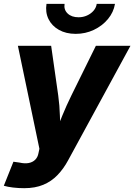

<svg xmlns="http://www.w3.org/2000/svg" viewBox="-40 -779 704 1006"><path d="M-20 194.3 30.3 68.4 62 72.8Q89.4 79.1 110.1 75.2Q130.9 71.3 144.3 58.1Q157.7 44.9 161.6 23.4L166.5 0.5L53.7 -539.1H228L265.1 -278.8Q272.5 -225.6 273.9 -171.6Q275.4 -117.7 278.8 -57.6H240.7Q263.7 -117.7 285.9 -171.9Q308.1 -226.1 334 -278.8L462.4 -539.1H643.6L316.9 61Q293 105.5 261.2 138.4Q229.5 171.4 186.8 189.2Q144 207 86.9 207Q56.6 207 28.3 203.6Q0 200.2 -20 194.3ZM356.9 -601.6Q305.7 -601.6 268.6 -622.6Q231.4 -643.6 214.1 -679.2Q196.8 -714.8 203.6 -758.8H298.3Q293.5 -728.5 314.2 -708.5Q335 -688.5 371.6 -688.5Q395.5 -688.5 416 -697.8Q436.5 -707 450.2 -722.9Q463.9 -738.8 466.8 -758.8H562.5Q555.2 -714.8 525.6 -679.2Q496.1 -643.6 451.9 -622.6Q407.7 -601.6 356.9 -601.6Z"/></svg>

Font: Inter 18pt ExtraBold
Style: Italic
Weight: 800
Italic angle: -9.3988°
Designer: Rasmus Andersson
Foundry: rsms
Version: Version 4.001;git-66647c0bb